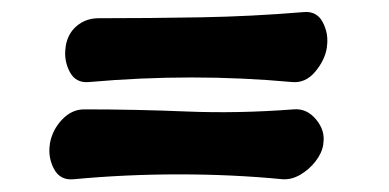

<svg xmlns="http://www.w3.org/2000/svg" viewBox="-20 -408 640 316"><path d="M518 -330Q514.8 -309 498.7 -289.9Q482.6 -270.8 460.4 -273Q296.6 -288 126.8 -273Q104.6 -270.8 94.7 -289.9Q84.8 -309 88 -330V-331Q91.2 -352.6 106.3 -365.3Q121.4 -378 142.4 -378Q226.4 -378 310.3 -379.5Q394.2 -381 478.6 -388Q501 -390.6 511.1 -371.6Q521.2 -352.6 518 -331ZM512 -170Q509.8 -155.8 499.1 -142.2Q488.4 -128.6 474 -120.3Q459.6 -112 445 -113Q363 -121 274.6 -121Q186.2 -121 101.4 -113Q79 -110.8 68.9 -129.9Q58.8 -149 62 -170V-171Q65.8 -193.8 81.9 -210.9Q98 -228 118.4 -228Q203 -228 287.2 -224.5Q371.4 -221 463.2 -228Q484.8 -230 500.3 -211.3Q515.8 -192.6 512 -171Z"/></svg>

Font: Winky Sans
Style: Italic
Weight: 400
Italic angle: -8.97852°
Designer: Simon Atzbach
Foundry: typofactur
Version: Version 1.205